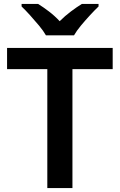

<svg xmlns="http://www.w3.org/2000/svg" viewBox="-20 -958 610 978"><path d="M349 0H221V-606H16V-714H554V-606H349ZM214 -778Q201 -801 178.5 -828Q156 -855 132.5 -881Q109 -907 90 -925V-938H174Q200 -922 229.5 -899.5Q259 -877 284 -850Q311 -877 341 -899.5Q371 -922 397 -938H482V-925Q463 -907 439 -881Q415 -855 392.5 -828Q370 -801 357 -778Z"/></svg>

Font: Noto Sans Armenian SemiBold
Style: Regular
Weight: 600
Designer: Monotype Design Team
Foundry: Monotype Imaging Inc.
Version: Version 2.007